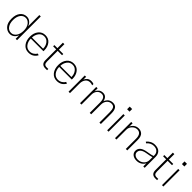

<svg xmlns="http://www.w3.org/2000/svg" viewBox="454 -2455 4196 4196"><g transform="rotate(45 2551.5 -357.5)"><path d="M50.8 -251Q50.8 -375 108.9 -446.3Q167 -517.6 258.8 -517.6Q320.3 -517.6 364.7 -479Q409.2 -440.4 425.8 -385.7V-733.4H469.7V0H426.8V-110.4Q407.2 -55.7 363.3 -19Q319.3 17.6 257.8 17.6Q174.8 17.6 112.8 -49.8Q50.8 -117.2 50.8 -251ZM95.7 -251Q95.7 -146.5 141.1 -83Q186.5 -19.5 262.7 -19.5Q331.1 -19.5 378.9 -81.5Q426.8 -143.6 426.8 -251Q426.8 -357.4 377.9 -418.9Q329.1 -480.5 261.7 -480.5Q187.5 -480.5 141.6 -418.5Q95.7 -356.4 95.7 -251Z M613.3 -253.9Q613.3 -370.1 673.3 -443.8Q733.4 -517.6 833 -517.6Q933.6 -517.6 991.2 -444.8Q1048.8 -372.1 1048.8 -266.6Q1048.8 -260.7 1048.3 -252Q1047.9 -243.2 1047.9 -237.3H658.2Q658.2 -148.4 705.6 -84Q752.9 -19.5 835.9 -19.5Q888.7 -19.5 932.1 -46.4Q975.6 -73.2 998 -114.3L1036.1 -100.6Q1009.8 -47.9 959 -15.1Q908.2 17.6 835.9 17.6Q733.4 17.6 673.3 -58.1Q613.3 -133.8 613.3 -253.9ZM659.2 -271.5H1003.9Q1003.9 -357.4 957 -418.9Q910.2 -480.5 833 -480.5Q752.9 -480.5 707 -417.5Q661.1 -354.5 659.2 -271.5Z M1122.1 -462.9V-501H1216.8V-669.9H1262.7V-501H1397.5V-462.9H1262.7V-137.7Q1262.7 -84 1283.2 -60.5Q1303.7 -37.1 1349.6 -38.1H1397.5V0H1344.7Q1283.2 1 1250 -31.2Q1216.8 -63.5 1216.8 -130.9V-462.9Z M1489.3 -253.9Q1489.3 -370.1 1549.3 -443.8Q1609.4 -517.6 1709 -517.6Q1809.6 -517.6 1867.2 -444.8Q1924.8 -372.1 1924.8 -266.6Q1924.8 -260.7 1924.3 -252Q1923.8 -243.2 1923.8 -237.3H1534.2Q1534.2 -148.4 1581.5 -84Q1628.9 -19.5 1711.9 -19.5Q1764.6 -19.5 1808.1 -46.4Q1851.6 -73.2 1874 -114.3L1912.1 -100.6Q1885.7 -47.9 1835 -15.1Q1784.2 17.6 1711.9 17.6Q1609.4 17.6 1549.3 -58.1Q1489.3 -133.8 1489.3 -253.9ZM1535.2 -271.5H1879.9Q1879.9 -357.4 1833 -418.9Q1786.1 -480.5 1709 -480.5Q1628.9 -480.5 1583 -417.5Q1537.1 -354.5 1535.2 -271.5Z M2061.5 0V-501H2103.5V-414.1Q2117.2 -452.1 2154.3 -484.9Q2191.4 -517.6 2252.9 -517.6Q2296.9 -517.6 2328.1 -502.9V-462.9Q2293 -478.5 2252.9 -478.5Q2184.6 -478.5 2145 -427.2Q2105.5 -376 2105.5 -295.9V0Z M2416 0V-501H2459V-411.1H2460Q2474.6 -452.1 2513.7 -484.9Q2552.7 -517.6 2614.3 -517.6Q2722.7 -517.6 2748 -390.6Q2750 -402.3 2760.3 -420.9Q2770.5 -439.5 2789.6 -462.4Q2808.6 -485.4 2843.3 -501.5Q2877.9 -517.6 2919.9 -517.6Q2993.2 -517.6 3026.9 -469.7Q3060.5 -421.9 3060.5 -325.2V0H3015.6V-318.4Q3015.6 -398.4 2993.7 -439.5Q2971.7 -480.5 2909.2 -480.5Q2847.7 -480.5 2804.2 -430.2Q2760.7 -379.9 2760.7 -299.8V0H2715.8V-318.4Q2715.8 -480.5 2606.4 -480.5Q2542 -480.5 2501 -432.1Q2460 -383.8 2460 -306.6V0Z M3237.3 -633.8V-714.8H3312.5V-633.8ZM3254.9 0V-501H3297.9V0Z M3497.1 0V-501H3540V-397.5H3541Q3549.8 -437.5 3598.1 -477.5Q3646.5 -517.6 3715.8 -517.6Q3745.1 -517.6 3771 -509.3Q3796.9 -501 3821.8 -481.4Q3846.7 -461.9 3861.3 -421.9Q3876 -381.8 3876 -324.2V0H3831.1V-315.4Q3831.1 -480.5 3707 -480.5Q3642.6 -480.5 3591.8 -428.2Q3541 -376 3541 -304.7V0Z M4050.8 -119.1Q4050.8 -78.1 4085.4 -48.8Q4120.1 -19.5 4182.6 -19.5Q4258.8 -19.5 4314.5 -68.8Q4370.1 -118.2 4370.1 -195.3V-285.2Q4322.3 -268.6 4215.8 -252Q4050.8 -225.6 4050.8 -119.1ZM4005.9 -117.2Q4005.9 -184.6 4055.2 -227.1Q4104.5 -269.5 4214.8 -286.1Q4325.2 -302.7 4370.1 -321.3V-347.7Q4370.1 -406.2 4330.6 -443.8Q4291 -481.4 4219.7 -481.4Q4172.9 -481.4 4129.9 -459.5Q4086.9 -437.5 4057.6 -399.4L4027.3 -421.9Q4058.6 -463.9 4109.4 -490.7Q4160.2 -517.6 4218.8 -517.6Q4318.4 -517.6 4366.2 -467.8Q4414.1 -418 4414.1 -335.9V0H4371.1V-99.6Q4353.5 -52.7 4300.8 -17.6Q4248 17.6 4178.7 17.6Q4098.6 17.6 4052.2 -20.5Q4005.9 -58.6 4005.9 -117.2Z M4520.5 -462.9V-501H4615.2V-669.9H4661.1V-501H4795.9V-462.9H4661.1V-137.7Q4661.1 -84 4681.6 -60.5Q4702.1 -37.1 4748 -38.1H4795.9V0H4743.2Q4681.6 1 4648.4 -31.2Q4615.2 -63.5 4615.2 -130.9V-462.9Z M4931.6 -633.8V-714.8H5006.8V-633.8ZM4949.2 0V-501H4992.2V0Z"/></g></svg>

Font: Gothic A1 ExtraLight
Style: Regular
Weight: 275
Designer: HanYang I&C Co.,Ltd.
Foundry: HanYang I&C Co.,Ltd.
Version: Version 2.50